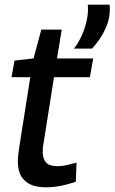

<svg xmlns="http://www.w3.org/2000/svg" viewBox="-20 -788 488 818"><path d="M306 -95 303 -14Q269 -2 237 4Q205 10 174 10Q138 10 112 -1Q86 -12 71 -36Q56 -60 56 -101Q56 -114 58 -132Q60 -150 63 -167L109 -459H29L42 -530L123 -539L156 -662H243L223 -539H377L363 -459H210L165 -174Q163 -165 162.5 -156.5Q162 -148 162 -141Q162 -112 176 -96Q190 -80 225 -80Q244 -80 264 -84.5Q284 -89 306 -95ZM295 -581Q316 -608 330 -640.5Q344 -673 350.5 -706Q357 -739 354 -768H447Q452 -717 430.5 -668.5Q409 -620 372 -581Z"/></svg>

Font: Georama ExtraCondensed Thin Medium
Style: Italic
Weight: 500
Italic angle: -9°
Version: Version 1.001